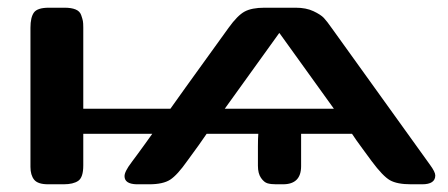

<svg xmlns="http://www.w3.org/2000/svg" viewBox="-20 -478 1163 498"><path d="M59 -45V-406Q59 -433 68 -445.5Q77 -458 107 -458H148Q165 -458 176 -453.5Q187 -449 190.5 -439Q194 -429 195 -423.5Q196 -418 196 -407V-196H422Q425 -201 573 -406Q596 -438 614.5 -448Q633 -458 666 -458H747Q774 -458 793 -449Q812 -440 820 -431.5Q828 -423 842 -403L1095 -51Q1109 -32 1109 -23Q1109 0 1075 0H1046Q1010 0 991.5 -10.5Q973 -21 944 -60Q939 -67 920.5 -92Q902 -117 893 -131H761V-47Q761 0 714 0H696Q683 0 674 -2.5Q665 -5 657 -16.5Q649 -28 649 -48V-98Q649 -120 650 -131H516Q500 -107 466 -61Q440 -24 421.5 -12Q403 0 367 0H334Q303 -1 303 -21Q303 -24 304 -27.5Q305 -31 307.5 -36Q310 -41 313 -45.5Q316 -50 323 -59.5Q330 -69 336 -77Q342 -85 353.5 -101Q365 -117 375 -131H196V-49Q196 -18 183 -9Q170 0 145 0H105Q78 0 68.5 -12Q59 -24 59 -45ZM563 -196H846L705 -392H704Z"/></svg>

Font: CMU Sans Serif
Style: Bold
Weight: 700
Version: Version 0.7.0